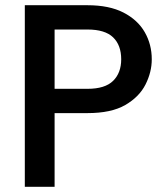

<svg xmlns="http://www.w3.org/2000/svg" viewBox="-20 -715 635 735"><path d="M561 -488Q561 -439 537 -391.5Q513 -344 459.5 -313Q406 -282 315 -282H189V0H75V-695H315Q398 -695 452.5 -667Q507 -639 534 -592Q561 -545 561 -488ZM315 -375Q382 -375 413 -405.5Q444 -436 444 -488Q444 -542 413 -572Q382 -602 315 -602H189V-375Z"/></svg>

Font: Poppins Medium
Style: Regular
Weight: 500
Designer: Ninad Kale (Devanagari), Jonny Pinhorn (Latin)
Version: Version 5.002